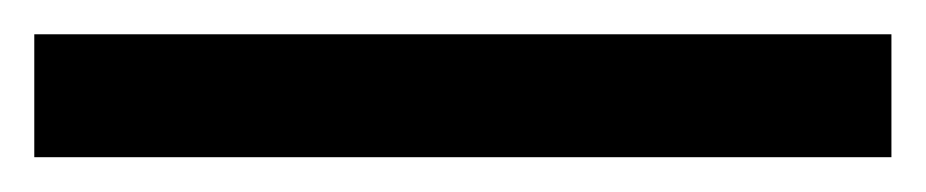

<svg xmlns="http://www.w3.org/2000/svg" viewBox="-20 -20 540 112"><path d="M0 0V71.7H500V0Z"/></svg>

Font: Boon Medium
Style: Regular
Weight: 500
Designer: Sungsit Sawaiwan
Foundry: FontUni
Version: Version 2.0